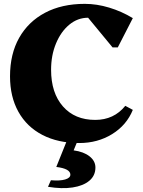

<svg xmlns="http://www.w3.org/2000/svg" viewBox="-20 -726 741 996"><path d="M391 16Q281 16 200 -26Q119 -68 75.5 -146Q32 -224 32 -330Q32 -446 79.5 -530Q127 -614 214 -660Q301 -706 420 -706Q482 -706 546.5 -686.5Q611 -667 669 -632L591 -480H564L437 -634Q383 -634 339.5 -598Q296 -562 270.5 -500.5Q245 -439 245 -364Q245 -244 306.5 -174Q368 -104 474 -104Q571 -104 630 -177L669 -156Q637 -77 562 -30.5Q487 16 391 16ZM229 243 244 209Q291 213 318 205Q345 197 345 180Q345 149 272 140L332 -9H388L362 54Q414 61 444.5 85Q475 109 475 143Q475 185 443.5 211.5Q412 238 356.5 246.5Q301 255 229 243Z"/></svg>

Font: Platypi ExtraBold
Style: Regular
Weight: 800
Designer: David Sargent
Foundry: Bolt Cutter Type
Version: Version 1.200; ttfautohint (v1.8.4.7-5d5b)